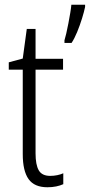

<svg xmlns="http://www.w3.org/2000/svg" viewBox="-20 -780 379 810"><path d="M192 -38Q207 -38 221.5 -41Q236 -44 247 -49V-3Q234 3 217 6.5Q200 10 180 10Q125 10 100.5 -24.5Q76 -59 76 -130V-486H17V-517L76 -533L93 -658H130V-532H246V-486H130V-133Q130 -85 143.5 -61.5Q157 -38 192 -38ZM339 -751Q335 -731 326 -702Q317 -673 305.5 -645Q294 -617 282 -599H252V-610Q255 -619 259.5 -638.5Q264 -658 268.5 -681.5Q273 -705 276.5 -726Q280 -747 281 -760H339Z"/></svg>

Font: Noto Sans Lao Condensed Light
Style: Regular
Weight: 300
Width: 3
Designer: Monotype Design Team
Foundry: Monotype Imaging Inc.
Version: Version 2.003; ttfautohint (v1.8.4.7-5d5b)